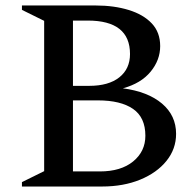

<svg xmlns="http://www.w3.org/2000/svg" viewBox="-20 -680 709 700"><path d="M60 0V-16L141 -56V-604L60 -644V-660H329Q396 -660 449.5 -643.5Q503 -627 533.5 -594.5Q564 -562 564 -512Q564 -461 529 -418.5Q494 -376 428 -358Q519 -346 570.5 -302.5Q622 -259 622 -192Q622 -137 587 -93.5Q552 -50 491 -25Q430 0 352 0ZM300 -605H246V-367H305Q376 -367 415 -398Q454 -429 454 -483Q454 -605 300 -605ZM337 -314H246V-55H344Q421 -55 465.5 -91.5Q510 -128 510 -185Q510 -252 465 -283Q420 -314 337 -314Z"/></svg>

Font: Spectral Medium
Style: Regular
Weight: 500
Designer: Jean-Baptiste Levee
Foundry: Production Type
Version: Version 2.001